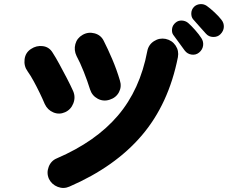

<svg xmlns="http://www.w3.org/2000/svg" viewBox="-20 -900 1131 953"><path d="M325 26Q296 39 266.5 27.5Q237 16 223 -12Q210 -41 221.5 -71.5Q233 -102 262 -114Q455 -197 565 -326Q675 -455 711 -646Q717 -678 744 -695.5Q771 -713 802 -707Q834 -700 851.5 -674Q869 -648 863 -616Q817 -384 684 -228Q551 -72 325 26ZM303 -343Q274 -330 245 -342Q216 -354 202 -384Q192 -408 177.5 -438Q163 -468 147.5 -496.5Q132 -525 117 -546Q98 -572 102 -605.5Q106 -639 134 -657Q161 -675 192.5 -671Q224 -667 241 -639Q256 -616 274.5 -582Q293 -548 311.5 -512.5Q330 -477 343 -448Q356 -418 344 -387Q332 -356 303 -343ZM524 -405Q493 -395 465 -410Q437 -425 427 -456Q414 -498 395.5 -544.5Q377 -591 360 -622Q346 -651 354 -681Q362 -711 390 -727Q418 -743 449.5 -734.5Q481 -726 495 -697Q515 -658 537 -606.5Q559 -555 575 -501Q585 -470 570.5 -442.5Q556 -415 524 -405ZM1074 -730Q1060 -716 1038 -716.5Q1016 -717 1002 -733Q992 -744 972 -766.5Q952 -789 938 -805Q929 -816 929.5 -834.5Q930 -853 944 -867Q956 -878 973.5 -879.5Q991 -881 1006 -871Q1023 -859 1044.5 -839Q1066 -819 1079 -802Q1092 -786 1091 -766Q1090 -746 1074 -730ZM968 -639Q952 -626 931 -629Q910 -632 897 -649Q888 -662 870 -686Q852 -710 840 -727Q832 -738 834 -756.5Q836 -775 852 -788Q865 -799 883 -798Q901 -797 914 -786Q929 -773 948.5 -751Q968 -729 980 -710Q991 -693 988 -673Q985 -653 968 -639Z"/></svg>

Font: Zen Maru Gothic Black
Style: Regular
Weight: 900
Designer: Yoshimichi Ohira
Foundry: Positype
Version: Version 1.001